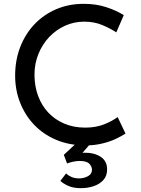

<svg xmlns="http://www.w3.org/2000/svg" viewBox="-20 -751 734 1002"><path d="M635 -54Q617 -42 586 -27Q555 -12 513.5 -2Q472 8 423 8Q339 7 271.5 -22Q204 -51 157 -101Q110 -151 84.5 -216.5Q59 -282 59 -356Q59 -437 85.5 -505.5Q112 -574 160 -624.5Q208 -675 273.5 -703Q339 -731 417 -731Q482 -731 535 -713.5Q588 -696 626 -672L587 -582Q557 -602 514.5 -620Q472 -638 420 -638Q367 -638 320 -617Q273 -596 237 -558Q201 -520 180.5 -469.5Q160 -419 160 -361Q160 -302 178.5 -251.5Q197 -201 231.5 -164Q266 -127 315 -106Q364 -85 425 -85Q480 -85 523 -102Q566 -119 594 -140ZM325 154Q336 165 353 172.5Q370 180 392 180Q418 180 439 168.5Q460 157 460 135Q460 118 446 103.5Q432 89 395 89Q379 89 361 93Q343 97 330 102L313 57L383 -8L454 -4L382 80L360 57Q371 52 387 49.5Q403 47 418 46Q471 45 505 67Q539 89 539 133Q539 167 519.5 188.5Q500 210 469 220.5Q438 231 401 231Q364 231 337.5 219.5Q311 208 295 193Z"/></svg>

Font: Josefin Sans Thin
Style: Regular
Weight: 400
Version: Version 2.000